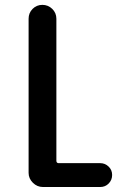

<svg xmlns="http://www.w3.org/2000/svg" viewBox="-20 -750 540 770"><path d="M152.3 0Q128.9 0 111.8 -17.1Q94.7 -34.2 94.7 -56.6V-674.8Q94.7 -698.2 110.8 -714.4Q127 -730.5 149.9 -730.5Q172.9 -730.5 189.5 -714.4Q206.1 -698.2 206.1 -674.8V-105.5Q206.1 -96.7 213.9 -95.7H381.8Q401.4 -95.7 415.5 -82Q429.7 -68.4 429.7 -48.3Q429.7 -28.3 416 -14.2Q402.3 0 381.8 0Z"/></svg>

Font: Rounded Mgen+ 2m medium
Style: Regular
Weight: 500
Designer: [Source Han Sans]
Ryoko NISHIZUKA  (kana & ideographs); Paul D. Hunt (Latin, Greek & Cyrillic); Wenlong ZHANG  (bopomofo
Version: Version 1.059.20150602